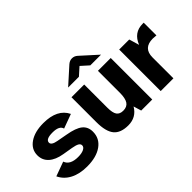

<svg xmlns="http://www.w3.org/2000/svg" viewBox="-73 -1168 1622 1622"><g transform="rotate(-45 738.0 -357.0)"><path d="M507 -162Q507 -82 441.5 -35Q376 12 264 12Q175 12 112.5 -20.5Q50 -53 21 -114L150 -161Q172 -99 267 -99Q310 -99 335.5 -111.5Q361 -124 361 -145Q361 -162 343 -172.5Q325 -183 284 -190L195 -205Q117 -218 75 -256Q33 -294 33 -353Q33 -424 95.5 -467Q158 -510 261 -510Q428 -510 481 -400L353 -353Q341 -399 260 -399Q178 -399 178 -359Q178 -330 239 -319L331 -302Q425 -286 466 -253.5Q507 -221 507 -162Z M622 -574 769 -706Q792 -726 819 -726Q847 -726 869 -706L1015 -574H887L819 -635L751 -574ZM900 -70Q852 12 756 12Q665 12 624.5 -37.5Q584 -87 584 -198V-496H736V-219Q736 -158 754 -132Q772 -106 814 -106Q859 -106 879.5 -136.5Q900 -167 900 -235V-496H1053V0H921Z M1420 -361Q1306 -361 1306 -250V0H1154V-496H1274L1301 -405Q1342 -510 1448 -510H1461V-358Q1436 -361 1420 -361Z"/></g></svg>

Font: Atkinson Hyperlegible Pro
Style: Bold
Weight: 700
Designer: Elliott Scott, Megan Eiswerth, Linus Boman, Theodore Petrosky, Jacob Perez
Foundry: Braille Institute
Version: Version 1.5.1